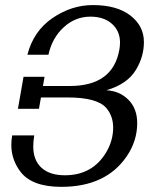

<svg xmlns="http://www.w3.org/2000/svg" viewBox="-20 -723 609 753"><path d="M220.7 9.8Q103 9.8 58.6 -51.8Q24.4 -98.1 24.4 -154.8Q24.4 -172.9 27.8 -191.9H114.3Q110.4 -168.5 110.4 -148.9Q110.4 -94.7 142.6 -65.2Q174.8 -35.6 234.4 -35.6Q343.8 -35.6 397.5 -127.4Q423.8 -172.9 423.8 -222.7Q423.8 -267.6 397 -299.3Q361.3 -340.8 245.6 -340.8H140.6L132.8 -296.4H50.3L72.3 -421.9H154.8L148.4 -385.7H253.4Q423.3 -385.7 448.2 -528.8Q450.7 -543.5 450.7 -556.2Q450.7 -601.1 419.2 -629.4Q387.7 -657.7 334.5 -657.7Q275.4 -657.7 230 -616.2Q184.6 -574.7 169.9 -508.3H87.4Q111.3 -601.1 185.8 -652.1Q260.3 -703.1 344.2 -703.1Q438.5 -703.1 491.5 -662.1Q544.4 -621.1 544.4 -558.1Q544.4 -501 513.2 -449.2Q479 -392.6 397 -369.1Q449.7 -366.2 483.9 -331.5Q518.1 -296.9 518.1 -240.2Q518.1 -169.9 476.6 -109.4Q395 9.8 220.7 9.8Z"/></svg>

Font: Kelvinch
Style: Italic
Weight: 400
Italic angle: -10°
Designer: Paul James Miller
Foundry: High-Logic / Made with FontCreator
Version: Version 3.40;July 22, 2017;FontCreator 11.0.0.2388 64-bit